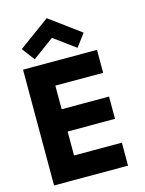

<svg xmlns="http://www.w3.org/2000/svg" viewBox="-132 -978 798 1057"><g transform="rotate(-15 267.0 -450.0)"><path d="M41.5 -660H463V-529H190.5V-394.5H460.5V-267.5H190.5V-131H463V0H41.5ZM118.5 -698.5 64 -771 240.5 -900 416.5 -770.5 362.5 -698.5 240.5 -788Z"/></g></svg>

Font: League Spartan Thin
Style: Bold
Weight: 700
Version: Version 2.002